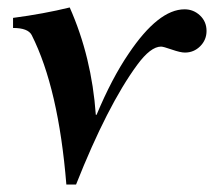

<svg xmlns="http://www.w3.org/2000/svg" viewBox="-20 -482 574 515"><path d="M237 -174H239Q280 -272 325 -338Q405 -457 475 -457Q499 -457 516.5 -440.5Q534 -424 534 -399Q534 -375 517 -358Q500 -341 476 -341Q464 -341 441 -349Q418 -357 412 -357Q384 -357 348 -308Q268 -199 184 13H158Q137 -245 65 -388Q55 -407 15 -407V-434Q98 -445 167 -462Q226 -329 237 -174Z"/></svg>

Font: STIX MathJax Alphabets
Style: Bold Italic
Weight: 700
Italic angle: -16.33°
Designer: MicroPress Inc., with final additions and corrections provided by Coen Hoffman, Elsevier (retired)
Version: Version 1.1.1